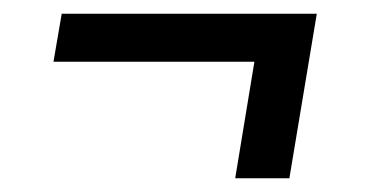

<svg xmlns="http://www.w3.org/2000/svg" viewBox="-20 -395 540 280"><path d="M323 -135 351 -305H58L70 -375H442L402 -135Z"/></svg>

Font: Iosevka Curly
Style: Italic
Weight: 400
Italic angle: -9°
Monospace: yes
Designer: Belleve Invis
Foundry: Belleve Invis
Version: Version 22.1.2; ttfautohint (v1.8.4)